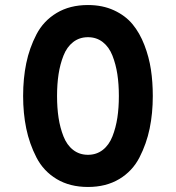

<svg xmlns="http://www.w3.org/2000/svg" viewBox="-20 -732 700 764"><path d="M72 -350Q72 -420 84.5 -480.5Q97 -541 125 -595Q153 -649 205.5 -680.5Q258 -712 330 -712Q388 -712 433.5 -691Q479 -670 507.5 -635.5Q536 -601 554.5 -553Q573 -505 580.5 -455.5Q588 -406 588 -350Q588 -281 575.5 -220.5Q563 -160 535 -105.5Q507 -51 454.5 -19.5Q402 12 330 12Q258 12 205.5 -19.5Q153 -51 125 -105.5Q97 -160 84.5 -220.5Q72 -281 72 -350ZM271 -135.5Q296 -116 330 -116Q364 -116 389 -135.5Q414 -155 427.5 -189.5Q441 -224 447 -263.5Q453 -303 453 -350Q453 -397 447 -436.5Q441 -476 427.5 -510.5Q414 -545 389 -564.5Q364 -584 330 -584Q296 -584 271 -564.5Q246 -545 232.5 -510.5Q219 -476 213 -436.5Q207 -397 207 -350Q207 -303 213 -263.5Q219 -224 232.5 -189.5Q246 -155 271 -135.5Z"/></svg>

Font: OVRPSS Recut ExtraBold
Style: Regular
Weight: 800
Designer: Giant Group
Foundry: Giant Group
Version: Version 1.001;hotconv 1.0.109;makeotfexe 2.5.65596